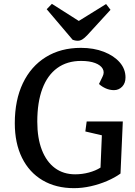

<svg xmlns="http://www.w3.org/2000/svg" viewBox="-20 -965 701 999"><path d="M619 -333 607 -62Q578 -41 537.5 -23.5Q497 -6 452.5 4Q408 14 365 14Q271 14 201.5 -27Q132 -68 94.5 -144Q57 -220 57 -324Q57 -444 99 -532Q141 -620 218.5 -668Q296 -716 401 -716Q468 -716 520.5 -695.5Q573 -675 603 -640.5Q633 -606 633 -562Q633 -532 615.5 -514Q598 -496 573 -496Q551 -496 530.5 -505Q510 -514 495 -528L513 -565Q525 -588 514.5 -607Q504 -626 475 -637Q446 -648 402 -648Q329 -648 278 -611Q227 -574 200.5 -503.5Q174 -433 174 -332Q174 -246 198 -184.5Q222 -123 266 -90.5Q310 -58 371 -58Q408 -58 443 -67.5Q478 -77 503 -93L510 -261L424 -281L431 -333ZM223 -917 250 -945 390 -856 532 -944 555 -914 435 -783Q420 -767 408.5 -760Q397 -753 385 -753Q376 -753 370 -754.5Q364 -756 358 -758Z"/></svg>

Font: Literata Medium
Style: Italic
Weight: 500
Italic angle: -2°
Designer: Latin by Veronika Burian and Jose Scaglione. Greek by Irene Vlachou. Cyrillic by Vera Evstafieva
Foundry: TypeTogether
Version: Version 3.103;gftools[0.9.29]